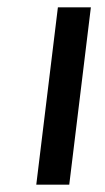

<svg xmlns="http://www.w3.org/2000/svg" viewBox="-20 -504 286 524"><path d="M169 0 228 -484H138L79 0Z"/></svg>

Font: Gamestation Text
Style: Italic
Weight: 400
Designer: Jonas Hecksher
Foundry: Jonas Hecksher, Playtypeª, e-types AS
Version: Version 1.003